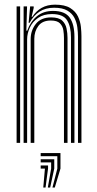

<svg xmlns="http://www.w3.org/2000/svg" viewBox="-20 -628 428 844"><path d="M322.8 0V-466.8Q322.8 -486.2 319.9 -508.2Q317 -530.2 307 -549.8Q297 -569.2 275.8 -581.6Q254.5 -594 217.8 -594Q180.2 -594 153.8 -576.9Q127.2 -559.8 110.2 -527.8H105.8L112.5 -600H128L128.2 -593.5L119 -554H122Q138.5 -579.5 163.2 -593.5Q188 -607.5 222 -607.5Q264.8 -607.5 288.5 -592.8Q312.2 -578 322.8 -555.6Q333.2 -533.2 335.6 -509.9Q338 -486.5 338 -469.2V0ZM53 0V-600H68.5V0ZM83.8 0V-600H99L95.8 -493.2H99.8Q113.5 -532.8 142.1 -556.5Q170.8 -580.2 213.8 -580Q265.8 -579.8 286.5 -550.5Q307.2 -521.2 307.2 -465.8V0H292V-464Q292 -511.5 274.8 -538.9Q257.5 -566.2 208.5 -566.2Q171.8 -566.2 147.5 -549.4Q123.2 -532.5 111.2 -506.9Q99.2 -481.2 99.2 -454.8V0ZM114.8 0V-456Q114.8 -493.5 137.2 -522.5Q159.8 -551.5 205.2 -551.5Q238.5 -551.5 253.5 -537.4Q268.5 -523.2 272.6 -502.5Q276.8 -481.8 276.8 -461.5V0H261.2V-460.8Q261.2 -477.5 258.4 -495.4Q255.5 -513.2 243.4 -525.5Q231.2 -537.8 203.2 -537.8Q166.5 -537.8 148.6 -514Q130.8 -490.2 130.8 -457.2V0ZM210.5 196.5 232 113V58.5H158.8V45H245.8V113L220.8 196.5ZM190.2 196.5 204.8 113V85.8H158.8V72.2H218.5V113L200.5 196.5ZM170.2 196.5 177.5 113H158.8V99.5H191.2V113L180.2 196.5Z"/></svg>

Font: Big Shoulders Inline Display Medium
Style: Regular
Weight: 500
Designer: Patric King
Foundry: XO Type Co
Version: Version 1.000